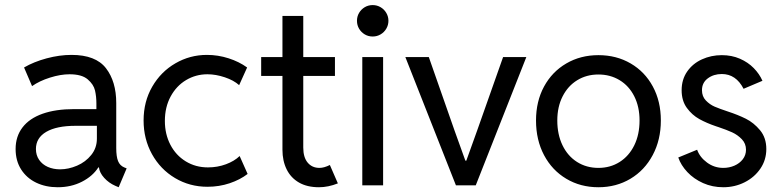

<svg xmlns="http://www.w3.org/2000/svg" viewBox="-20 -748 3156 775"><path d="M43 -146.5Q43 -197.3 70.8 -233.6Q98.6 -270 151.6 -288.8Q204.6 -307.6 279.3 -307.6H369.1V-330.1Q369.1 -358.4 363.5 -382.8Q357.9 -407.2 334 -427.7Q310.1 -448.2 260.7 -448.2Q224.6 -448.2 181.9 -434.8Q139.2 -421.4 109.4 -400.4L77.1 -475.6Q116.2 -498.5 168.2 -512.5Q220.2 -526.4 268.6 -526.4Q366.2 -526.4 407.7 -472.7Q449.2 -418.9 449.2 -332V-150.4Q449.2 -116.2 456.5 -97.9Q463.9 -79.6 481.4 -72.3L491.2 -68.4L459 7.8L445.3 2Q419.4 -9.3 400.6 -30Q381.8 -50.8 379.4 -72.3H377Q354 -36.6 310.5 -14.4Q267.1 7.8 212.9 7.8Q164.6 7.8 126 -10.7Q87.4 -29.3 65.2 -64.2Q43 -99.1 43 -146.5ZM222.7 -64.5Q256.3 -64.5 291 -79.3Q325.7 -94.2 348.4 -122.6Q371.1 -150.9 371.1 -188.5V-240.2H285.2Q208.5 -240.2 166.7 -215.8Q125 -191.4 125 -146.5Q125 -121.6 137.9 -102.8Q150.9 -84 173.1 -74.2Q195.3 -64.5 222.7 -64.5Z M559.6 -261.7Q559.6 -337.9 594.5 -398.2Q629.4 -458.5 688 -492.4Q746.6 -526.4 815.4 -526.4Q859.9 -526.4 902.6 -512.7Q945.3 -499 977.5 -475.6L945.3 -404.3Q923.8 -423.8 887.5 -436Q851.1 -448.2 817.4 -448.2Q770.5 -448.2 731.2 -424.8Q691.9 -401.4 668.7 -358.4Q645.5 -315.4 645.5 -259.8Q645.5 -206.5 667.7 -163.8Q689.9 -121.1 729.7 -96.7Q769.5 -72.3 819.3 -72.3Q857.9 -72.3 892.1 -85Q926.3 -97.7 947.3 -118.2L979.5 -45.9Q949.2 -22.5 907 -8.3Q864.7 5.9 817.4 5.9Q745.6 5.9 686.5 -29.3Q627.4 -64.5 593.5 -125.7Q559.6 -187 559.6 -261.7Z M1120.1 -143.6V-441.4H1034.2V-517.6H1120.1V-683.6H1204.1V-517.6H1332V-441.4H1204.1V-152.3Q1204.1 -112.8 1221.9 -91.6Q1239.7 -70.3 1269.5 -70.3Q1288.1 -70.3 1311.5 -82L1343.8 -7.8Q1304.7 7.8 1267.6 7.8Q1219.7 7.8 1186.8 -11.2Q1153.8 -30.3 1137 -64.5Q1120.1 -98.6 1120.1 -143.6Z M1442.4 -517.6H1526.4V0H1442.4ZM1420.9 -664.1Q1420.9 -681.6 1429.4 -696Q1438 -710.4 1452.4 -719Q1466.8 -727.5 1484.4 -727.5Q1501.5 -727.5 1516.1 -719Q1530.8 -710.4 1539.3 -695.8Q1547.9 -681.2 1547.9 -664.1Q1547.9 -647 1539.3 -632.3Q1530.8 -617.7 1516.1 -609.1Q1501.5 -600.6 1484.4 -600.6Q1466.8 -600.6 1452.4 -609.1Q1438 -617.7 1429.4 -632.1Q1420.9 -646.5 1420.9 -664.1Z M1616.2 -517.6H1710.9L1814.5 -221.7L1858.4 -99.6H1862.3L1906.2 -221.7L2010.7 -517.6H2104.5L1900.4 0H1820.3Z M2143.6 -261.7Q2143.6 -338.9 2176 -398.7Q2208.5 -458.5 2265.9 -491.9Q2323.2 -525.4 2395.5 -525.4Q2468.3 -525.4 2525.6 -491.9Q2583 -458.5 2615.2 -398.7Q2647.5 -338.9 2647.5 -261.7Q2647.5 -183.6 2614.7 -122.1Q2582 -60.5 2524.7 -26.4Q2467.3 7.8 2395.5 7.8Q2323.2 7.8 2265.9 -26.4Q2208.5 -60.5 2176 -121.8Q2143.6 -183.1 2143.6 -261.7ZM2561.5 -261.7Q2561.5 -316.9 2540.3 -359.1Q2519 -401.4 2481.2 -424.3Q2443.4 -447.3 2395.5 -447.3Q2347.7 -447.3 2310.1 -424.3Q2272.5 -401.4 2251 -359.1Q2229.5 -316.9 2229.5 -261.7Q2229.5 -205.1 2250.5 -161.6Q2271.5 -118.2 2309.3 -94.2Q2347.2 -70.3 2395.5 -70.3Q2443.4 -70.3 2481.2 -94.2Q2519 -118.2 2540.3 -161.6Q2561.5 -205.1 2561.5 -261.7Z M2717.8 -112.3 2793.9 -143.6Q2804.7 -113.3 2834 -91.8Q2863.3 -70.3 2899.4 -70.3Q2923.3 -70.3 2944.3 -79.3Q2965.3 -88.4 2978.3 -105.2Q2991.2 -122.1 2991.2 -143.6Q2991.2 -168.5 2974.4 -186Q2957.5 -203.6 2935.1 -213.9Q2912.6 -224.1 2880.4 -234.9L2870.1 -238.3Q2832.5 -251 2803 -267.3Q2773.4 -283.7 2752.4 -312.5Q2731.4 -341.3 2731.4 -383.8Q2731.4 -427.2 2753.9 -459.5Q2776.4 -491.7 2813.5 -508.5Q2850.6 -525.4 2893.6 -525.4Q2933.6 -525.4 2966.6 -511Q2999.5 -496.6 3022.5 -473.1Q3045.4 -449.7 3057.6 -421.9L2981.4 -389.6Q2950.7 -449.2 2893.6 -449.2Q2860.4 -449.2 2836.9 -431.6Q2813.5 -414.1 2813.5 -383.8Q2813.5 -358.9 2829.1 -342.5Q2844.7 -326.2 2864.5 -317.6Q2884.3 -309.1 2918 -297.9Q2958.5 -284.7 2990.5 -268.8Q3022.5 -252.9 3047.9 -222.4Q3073.2 -191.9 3073.2 -146.5Q3073.2 -102.5 3049.3 -67.4Q3025.4 -32.2 2985.6 -12.2Q2945.8 7.8 2899.4 7.8Q2855.5 7.8 2817.9 -9Q2780.3 -25.9 2754.4 -53.5Q2728.5 -81.1 2717.8 -112.3Z"/></svg>

Font: Reddit Sans A
Style: Regular
Weight: 400
Designer: Stephen Hutchings
Foundry: Reddit
Version: Version 1.013